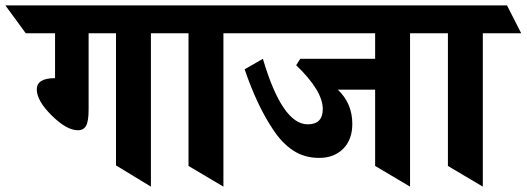

<svg xmlns="http://www.w3.org/2000/svg" viewBox="-116 -695 1961 715"><path d="M446 -571V0L316 -79V-571H214V-288Q214 -243 204.5 -226.5Q195 -210 174 -210Q132 -210 76.5 -265Q21 -320 21 -362Q21 -404 89 -404V-571H-20L-96 -675H536L614 -571Z M716 -571V0L586 -77V-571H492L439 -675H806L859 -571Z M1281 -361H1142Q1196 -310 1196 -234Q1196 -175 1162 -141Q1128 -107 1072.5 -107Q1017 -107 975 -135Q933 -163 900 -214Q841 -302 795 -437L863 -476Q935 -232 1030 -232Q1086 -232 1086 -289Q1086 -357 987 -452L1002 -476H1281V-571H766L694 -675H1502L1574 -571H1411V0L1281 -77Z M1682 -571V0L1552 -77V-571H1458L1405 -675H1772L1825 -571Z"/></svg>

Font: Halant
Style: Bold
Weight: 700
Designer: Hitesh Malaviya (Devanagari), Satya Rajpurohit (Latin)
Foundry: Indian Type Foundry
Version: Version 1.101;PS 1.0;hotconv 1.0.78;makeotf.lib2.5.61930; tt